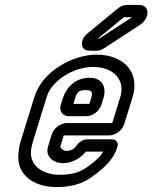

<svg xmlns="http://www.w3.org/2000/svg" viewBox="-20 -729 619 780"><path d="M190 -182 175 -133C162 -90 202 -66 234 -66C274 -66 308 -87 329 -113H399C395 -107 391 -100 386 -94C375 -82 357 -66 328 -46C305 -30 272 -19 223 -19C148 -19 100 -60 106 -117C107 -129 110 -142 114 -155L170 -336C190 -402 279 -457 358 -457C443 -457 489 -403 469 -336L436 -229H251C225 -229 198 -208 190 -182ZM485 -226 519 -336C550 -439 478 -507 373 -507C276 -507 152 -440 120 -336L64 -155C59 -140 57 -123 55 -107C45 -20 117 31 208 31C263 31 311 20 350 -8C383 -31 407 -52 423 -71C436 -87 449 -106 455 -127L457 -133C462 -149 452 -163 436 -163H337C315 -163 300 -151 289 -135C282 -126 271 -116 249 -116C238 -116 225 -128 225 -133L239 -179H424C450 -179 477 -200 485 -226ZM260 -257H331C357 -257 384 -278 392 -304L400 -329C413 -372 399 -413 343 -413C284 -413 248 -371 235 -329L227 -304C219 -278 234 -257 260 -257ZM328 -363C354 -363 358 -354 350 -329L343 -307H278L285 -329C292 -353 299 -363 328 -363ZM378 -573 482 -658 484 -659H516L386 -574C385 -574 384 -573 384 -573ZM343 -523H371C383 -523 390 -525 403 -533L547 -627C593 -657 587 -709 546 -709H498C484 -709 471 -705 458 -694L334 -592C313 -575 307 -549 318 -534C324 -527 332 -523 343 -523Z"/></svg>

Font: DIN Rundschrift
Style: BreitKontKu
Weight: 400
Width: 7
Version: Version 1.027